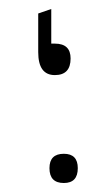

<svg xmlns="http://www.w3.org/2000/svg" viewBox="-20 -402 243 427"><path d="M122 5Q90 5 90 -28Q90 -60 122 -60Q153 -60 153 -28Q153 5 122 5ZM102 -305Q137 -305 137 -272Q137 -235 102 -235Q65 -235 65 -286V-372L94 -382V-305Z"/></svg>

Font: Tajawal Light
Style: Regular
Weight: 300
Designer: Boutros Fonts
Foundry: Created by Boutros International 2017
Version: Version 1.700